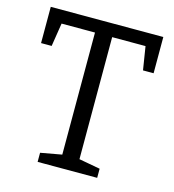

<svg xmlns="http://www.w3.org/2000/svg" viewBox="-105 -786 795 875"><g transform="rotate(15 292.5 -349.0)"><path d="M152 0V-43L268 -64L252 -42V-652L270 -637H77L97 -654L77 -527H27V-698H558V-527H508L488 -652L508 -637H315L333 -652V-42L318 -64L433 -43V0Z"/></g></svg>

Font: Bitter Thin
Style: Regular
Weight: 400
Version: Version 3.021